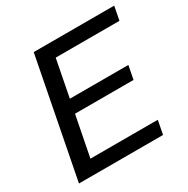

<svg xmlns="http://www.w3.org/2000/svg" viewBox="-152 -793 907 927"><g transform="rotate(-30 302.0 -329.5)"><path d="M27.8 0 155.8 -658.7H604.5L589.8 -582.5H234.4L194.3 -376.5H520.5L505.9 -301.3H179.7L135.7 -76.2H511.2L496.6 0Z"/></g></svg>

Font: Liberation Mono
Style: Italic
Weight: 400
Italic angle: -12°
Monospace: yes
Designer: Steve Matteson
Foundry: Ascender Corporation
Version: Version 2.1.5